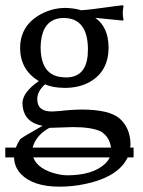

<svg xmlns="http://www.w3.org/2000/svg" viewBox="-21 -469 540 727"><path d="M390.1 -289.1Q390.1 -199.7 319.8 -159.2Q279.3 -136.2 224.1 -136.2Q176.8 -136.7 149.9 -149.9Q120.1 -123.5 120.1 -94.2Q120.1 -50.8 165 -47.4Q171.4 -46.9 178.2 -46.9Q181.2 -46.9 207 -48.8Q245.1 -53.7 290 -54.2Q392.1 -53.7 431.2 -21Q472.7 15.6 473.1 78.1Q473.1 84.5 472.2 89.8H484.9V127H462.4Q427.7 200.7 302.2 227.5Q253.9 237.8 204.1 237.8Q105.5 237.8 58.6 190.4Q33.2 163.6 32.2 127H-1V89.8H39.1Q45.9 71.8 55.2 58.1Q67.4 48.3 136.7 9.3Q138.7 8.3 140.1 7.3Q73.2 -4.4 64.9 -64.9Q64 -72.3 64 -79.1Q64.9 -119.6 126 -162.1Q55.7 -204.1 55.2 -287.1Q55.2 -371.6 132.3 -414.6Q176.3 -438.5 225.1 -439Q259.3 -438.5 286.1 -430.2Q315.4 -431.6 416 -445.8Q431.6 -447.8 443.8 -449.2L446.8 -445.8Q443.8 -431.6 443.8 -419.9Q443.8 -406.7 446.8 -394L443.8 -391.1Q350.1 -400.9 339.8 -401.4Q389.6 -366.7 390.1 -289.1ZM312 -284.2Q310.5 -399.9 221.2 -400.9Q152.3 -400.9 136.7 -329.1Q133.3 -311.5 132.8 -292Q132.8 -190.9 203.6 -178.2Q215.8 -176.3 229 -175.8Q303.2 -175.8 311 -259.8Q312 -272 312 -284.2ZM102.5 89.8H399.4Q393.6 48.8 360.8 28.8Q325.7 12.2 254.9 12.2Q249.5 12.2 225.6 13.2Q183.6 15.1 166 15.1Q120.1 40 105 82Q103.5 86.4 102.5 89.8ZM394.5 127H105Q122.6 173.8 199.7 190.9Q218.8 194.8 231.9 194.8Q330.1 194.8 376.5 151.4Q388.7 139.6 394.5 127Z"/></svg>

Font: Linux Biolinum O
Style: Regular
Weight: 400
Designer: Philipp H. Poll
Foundry: Philipp H. Poll
Version: Version 1.0.4